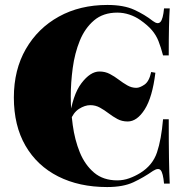

<svg xmlns="http://www.w3.org/2000/svg" viewBox="-20 -742 759 776"><path d="M414 -722Q480 -722 522.5 -702.5Q565 -683 598 -657Q618 -642 628.5 -653.5Q639 -665 643 -708H666Q664 -677 663 -633.5Q662 -590 662 -518H639Q630 -552 620.5 -576Q611 -600 594 -620Q577 -640 547 -661Q527 -675 503 -683Q479 -691 454 -691Q397 -691 360 -659.5Q323 -628 302.5 -577.5Q282 -527 274 -467.5Q266 -408 266 -352Q266 -296 274 -236.5Q282 -177 302.5 -126.5Q323 -76 360 -44.5Q397 -13 454 -13Q479 -13 502.5 -21.5Q526 -30 547 -43Q597 -74 614.5 -126Q632 -178 639 -260H662Q662 -162 663 -101.5Q664 -41 666 0H643Q639 -43 629.5 -54Q620 -65 598 -51Q561 -25 519.5 -5.5Q478 14 413 14Q300 14 215 -29Q130 -72 83 -153Q36 -234 36 -348Q36 -460 84.5 -544Q133 -628 218 -675Q303 -722 414 -722ZM382 -453Q405 -453 424 -443Q443 -433 460 -420Q477 -407 494.5 -397Q512 -387 531 -387Q545 -387 564 -400Q583 -413 591 -451L608 -448Q596 -349 565 -300Q534 -251 496 -251Q473 -251 454.5 -261Q436 -271 419 -284Q402 -297 384 -307Q366 -317 345 -317Q323 -317 299.5 -302Q276 -287 264 -254L260 -259Q273 -358 309 -405.5Q345 -453 382 -453Z"/></svg>

Font: Playfair Display Black
Style: Regular
Weight: 900
Designer: Claus Eggers Sørensen
Foundry: Claus Eggers Sørensen
Version: Version 1.203